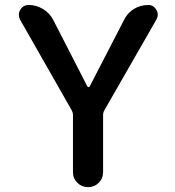

<svg xmlns="http://www.w3.org/2000/svg" viewBox="-20 -774 703 772"><path d="M331.1 -426.8Q333 -423.8 335.9 -423.8Q338.9 -423.8 340.8 -426.8L479.5 -695.3Q493.2 -722.7 519 -738.3Q544.9 -753.9 576.2 -753.9Q597.7 -753.9 608.4 -734.4Q614.3 -725.6 614.3 -715.8Q614.3 -706.1 609.4 -696.3L399.4 -330.1Q394.5 -321.3 394.5 -311.5V-82Q394.5 -56.6 377 -39.1Q359.4 -21.5 334 -21.5Q308.6 -21.5 291 -39.1Q273.4 -56.6 273.4 -82V-311.5Q273.4 -321.3 268.6 -330.1L60.5 -695.3Q55.7 -705.1 55.7 -714.8Q55.7 -724.6 61.5 -734.4Q72.3 -753.9 95.7 -753.9Q126 -753.9 152.8 -737.8Q179.7 -721.7 194.3 -693.4Z"/></svg>

Font: Gen Jyuu GothicX Medium
Style: Regular
Weight: 500
Designer: Ryoko NISHIZUKA (kana &amp; ideographs); Paul D. Hunt (Latin, Greek &amp; Cyrillic); Wenlong ZHANG (bopomofo); Sandoll C
Version: Version 1.058.20140828